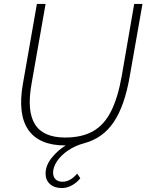

<svg xmlns="http://www.w3.org/2000/svg" viewBox="-20 -730 746 973"><path d="M660 -710H702L638 -346Q612 -194 556.5 -111.5Q501 -29 406 -4Q361 8 325 32.5Q289 57 269 87Q249 117 249 145Q249 166 261.5 178.5Q274 191 297 191Q336 191 371 150L387 173Q370 195 345 209Q320 223 293 223Q256 223 233.5 203Q211 183 211 150Q211 109 241 71Q271 33 313 7H310Q178 7 123.5 -72Q69 -151 96 -305L167 -710H211L140 -306Q115 -168 157 -100.5Q199 -33 310 -33Q394 -33 450.5 -64.5Q507 -96 542 -164.5Q577 -233 597 -345Z"/></svg>

Font: Livvic ExtraLight
Style: Italic
Weight: 275
Italic angle: -10°
Designer: Jacques Le Bailly, Baron von Fonthausen
Version: Version 1.001; ttfautohint (v1.8.2)